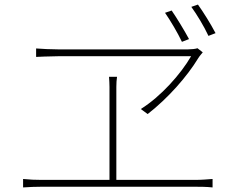

<svg xmlns="http://www.w3.org/2000/svg" viewBox="-20 -857 1040 840"><path d="M923 -712C901 -754 869 -805 846 -837L817 -827C841 -794 872 -743 892 -700ZM807 -686C786 -725 753 -779 731 -811L702 -801C725 -768 757 -714 776 -674ZM816 -611C771 -533 684 -435 596 -380L626 -358C716 -428 799 -523 847 -602C853 -612 860 -619 867 -628L844 -646C836 -643 817 -641 803 -641H233C199 -641 167 -643 138 -645V-608C138 -608 199 -611 233 -611ZM489 -70V-477C489 -495 490 -506 492 -521H457C458 -506 459 -491 459 -477V-70H161C135 -70 109 -71 81 -74V-37C110 -39 135 -40 161 -40H835C852 -40 884 -40 910 -37V-74C884 -72 861 -70 835 -70Z"/></svg>

Font: Noto Sans Japanese Thin
Style: Regular
Weight: 100
Designer: Ryoko NISHIZUKA (kana & ideographs); Paul D. Hunt (Latin, Greek & Cyrillic); Wenlong ZHANG (bopomofo); Sandoll Communica
Foundry: Adobe Systems Incorporated
Version: Version 1.000;PS 1;hotconv 1.0.78;makeotf.lib2.5.61930